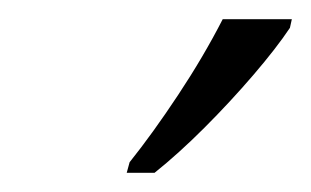

<svg xmlns="http://www.w3.org/2000/svg" viewBox="-20 -786 324 200"><path d="M112 -606 115 -617Q139 -647 165.5 -687Q192 -727 212 -766H284L282 -757Q268 -736 244 -708Q220 -680 193 -653Q166 -626 141 -606Z"/></svg>

Font: Noto Serif SemiCondensed Light
Style: Italic
Weight: 300
Width: 4
Italic angle: -12°
Designer: Monotype Design Team
Foundry: Monotype Imaging Inc.
Version: Version 2.013; ttfautohint (v1.8.4.7-5d5b)